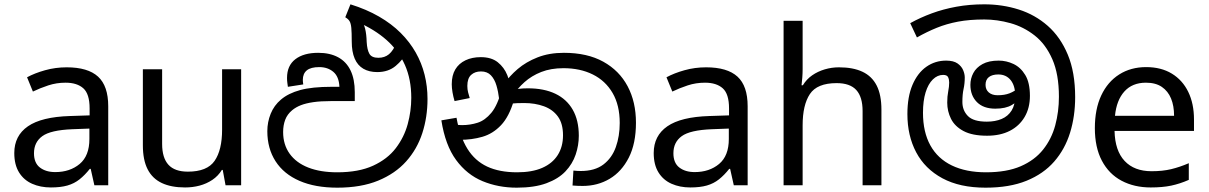

<svg xmlns="http://www.w3.org/2000/svg" viewBox="-20 -856 5587 887"><path d="M288 -545Q386 -545 433 -502Q480 -459 480 -365V0H416L399 -76H395Q372 -47 347.5 -27.5Q323 -8 291.5 1Q260 10 215 10Q167 10 128.5 -7Q90 -24 68 -59.5Q46 -95 46 -149Q46 -229 109 -272.5Q172 -316 303 -320L394 -323V-355Q394 -422 365 -448Q336 -474 283 -474Q241 -474 203 -461.5Q165 -449 132 -433L105 -499Q140 -518 188 -531.5Q236 -545 288 -545ZM314 -259Q214 -255 175.5 -227Q137 -199 137 -148Q137 -103 164.5 -82Q192 -61 235 -61Q303 -61 348 -98.5Q393 -136 393 -214V-262Z M1094 -536V0H1022L1009 -71H1005Q988 -43 961 -25Q934 -7 902 1.5Q870 10 835 10Q771 10 727.5 -10.5Q684 -31 662 -74Q640 -117 640 -185V-536H729V-191Q729 -127 758 -95Q787 -63 848 -63Q937 -63 971.5 -113Q1006 -163 1006 -257V-536Z M1538 11Q1436 11 1363.5 -20.5Q1291 -52 1253 -111Q1215 -170 1215 -250Q1215 -292 1230.5 -330.5Q1246 -369 1278 -396Q1312 -425 1367 -440Q1422 -455 1512 -455H1548Q1546 -502 1520 -524Q1494 -546 1455 -546Q1416 -546 1397.5 -531Q1379 -516 1379 -487Q1379 -482 1379.5 -477Q1380 -472 1381 -466L1310 -455Q1309 -463 1307.5 -473Q1306 -483 1306 -496Q1306 -553 1344.5 -582.5Q1383 -612 1450 -612Q1504 -612 1542 -591.5Q1580 -571 1599.5 -530.5Q1619 -490 1619 -430V-389H1509Q1461 -389 1427 -384Q1393 -379 1370 -370Q1347 -361 1330 -347Q1307 -328 1297.5 -302.5Q1288 -277 1288 -246Q1288 -188 1318 -146Q1348 -104 1404 -82Q1460 -60 1538 -60Q1637 -60 1703.5 -90.5Q1770 -121 1808.5 -171.5Q1847 -222 1863.5 -282.5Q1880 -343 1880 -404Q1880 -489 1851 -555Q1822 -621 1766.5 -670.5Q1711 -720 1630 -755Q1617 -761 1603 -766Q1589 -771 1575 -776L1599 -836Q1673 -813 1731 -779.5Q1789 -746 1831 -704Q1873 -662 1900.5 -613.5Q1928 -565 1941.5 -511Q1955 -457 1955 -399Q1955 -315 1931 -241Q1907 -167 1856.5 -110.5Q1806 -54 1727 -21.5Q1648 11 1538 11ZM1723 -523Q1685 -523 1658.5 -538.5Q1632 -554 1618.5 -585.5Q1605 -617 1605 -664Q1605 -706 1603 -727Q1601 -748 1595 -758Q1589 -768 1577 -775L1608 -800Q1633 -784 1647 -765.5Q1661 -747 1667 -722.5Q1673 -698 1674 -662Q1676 -626 1686.5 -607.5Q1697 -589 1728 -589Q1757 -589 1777 -605.5Q1797 -622 1813 -661L1855 -611Q1842 -580 1808 -551.5Q1774 -523 1723 -523Z M2367 11Q2282 11 2209.5 -19Q2137 -49 2087 -117Q2037 -185 2019 -300L2089 -312Q2105 -224 2139.5 -168.5Q2174 -113 2230.5 -86.5Q2287 -60 2369 -60Q2438 -60 2485 -80.5Q2532 -101 2556.5 -139.5Q2581 -178 2581 -231Q2581 -285 2557.5 -317.5Q2534 -350 2493 -365Q2452 -380 2401 -380Q2367 -380 2341 -377.5Q2315 -375 2289 -368L2294 -420Q2313 -429 2343 -438.5Q2373 -448 2419 -448Q2493 -448 2545.5 -423Q2598 -398 2626 -349Q2654 -300 2654 -229Q2654 -185 2639.5 -142Q2625 -99 2592.5 -64.5Q2560 -30 2504.5 -9.5Q2449 11 2367 11ZM2672 3Q2659 3 2648.5 2.5Q2638 2 2625 1L2629 -68Q2635 -67 2646.5 -66.5Q2658 -66 2663 -66Q2728 -66 2767.5 -96Q2807 -126 2825 -176.5Q2843 -227 2843 -288Q2843 -370 2810 -426.5Q2777 -483 2718.5 -512Q2660 -541 2583 -541Q2525 -541 2480.5 -523.5Q2436 -506 2403 -476.5Q2370 -447 2346 -410L2354 -392Q2332 -317 2294.5 -277.5Q2257 -238 2208.5 -224Q2160 -210 2104 -210Q2094 -210 2078.5 -212.5Q2063 -215 2051 -221L2052 -286Q2066 -282 2084.5 -280Q2103 -278 2115 -278Q2152 -278 2186.5 -289Q2221 -300 2250 -335Q2279 -370 2298 -443L2308 -467Q2333 -504 2371.5 -537Q2410 -570 2463.5 -591Q2517 -612 2585 -612Q2693 -612 2767 -571Q2841 -530 2879.5 -457.5Q2918 -385 2918 -289Q2918 -193 2885 -128Q2852 -63 2796.5 -30Q2741 3 2672 3ZM2201 -592Q2250 -592 2279.5 -568.5Q2309 -545 2323.5 -509Q2338 -473 2341 -434L2286 -398Q2282 -432 2273.5 -461Q2265 -490 2248 -508Q2231 -526 2202 -526Q2174 -526 2156.5 -510Q2139 -494 2139 -459Q2139 -443 2142.5 -429.5Q2146 -416 2150 -403L2080 -389Q2074 -409 2070.5 -429.5Q2067 -450 2067 -467Q2067 -508 2083.5 -535.5Q2100 -563 2130.5 -577.5Q2161 -592 2201 -592Z M3242 -545Q3340 -545 3387 -502Q3434 -459 3434 -365V0H3370L3353 -76H3349Q3326 -47 3301.5 -27.5Q3277 -8 3245.5 1Q3214 10 3169 10Q3121 10 3082.5 -7Q3044 -24 3022 -59.5Q3000 -95 3000 -149Q3000 -229 3063 -272.5Q3126 -316 3257 -320L3348 -323V-355Q3348 -422 3319 -448Q3290 -474 3237 -474Q3195 -474 3157 -461.5Q3119 -449 3086 -433L3059 -499Q3094 -518 3142 -531.5Q3190 -545 3242 -545ZM3268 -259Q3168 -255 3129.5 -227Q3091 -199 3091 -148Q3091 -103 3118.5 -82Q3146 -61 3189 -61Q3257 -61 3302 -98.5Q3347 -136 3347 -214V-262Z M3688 -537Q3688 -518 3686.5 -498Q3685 -478 3683 -462H3689Q3706 -490 3732 -508Q3758 -526 3790 -535.5Q3822 -545 3856 -545Q3921 -545 3964.5 -524.5Q4008 -504 4030 -461Q4052 -418 4052 -349V0H3965V-343Q3965 -408 3936 -440Q3907 -472 3845 -472Q3755 -472 3721.5 -421.5Q3688 -371 3688 -277V0H3600V-760H3688Z M4533 11Q4414 11 4333.5 -32.5Q4253 -76 4212.5 -152.5Q4172 -229 4172 -329Q4172 -409 4195.5 -464Q4219 -519 4259.5 -547.5Q4300 -576 4351 -576Q4385 -576 4403.5 -563Q4422 -550 4429.5 -532Q4437 -514 4437 -498Q4437 -470 4431.5 -445Q4426 -420 4426 -385Q4426 -346 4451.5 -320Q4477 -294 4539 -294Q4578 -294 4607.5 -306.5Q4637 -319 4653.5 -345.5Q4670 -372 4670 -414Q4670 -460 4649 -486Q4628 -512 4592 -512Q4564 -512 4548.5 -500Q4533 -488 4533 -464Q4533 -442 4548 -429Q4563 -416 4589 -416Q4621 -416 4644 -425Q4667 -434 4694 -455L4707 -410Q4683 -388 4654.5 -371Q4626 -354 4578 -354Q4523 -354 4493 -384.5Q4463 -415 4463 -464Q4463 -493 4476.5 -518.5Q4490 -544 4519 -560Q4548 -576 4594 -576Q4629 -576 4662 -560.5Q4695 -545 4716.5 -509.5Q4738 -474 4738 -413Q4738 -357 4713.5 -315.5Q4689 -274 4645 -251.5Q4601 -229 4540 -229Q4472 -229 4431.5 -250.5Q4391 -272 4373.5 -307Q4356 -342 4356 -382Q4356 -411 4360.5 -433.5Q4365 -456 4365 -475Q4365 -489 4360 -499.5Q4355 -510 4337 -510Q4311 -510 4289.5 -489Q4268 -468 4256 -429Q4244 -390 4244 -335Q4244 -246 4278 -184.5Q4312 -123 4377.5 -91.5Q4443 -60 4535 -60Q4631 -60 4695.5 -88Q4760 -116 4799 -165Q4838 -214 4855 -277Q4872 -340 4872 -409Q4872 -513 4841.5 -582.5Q4811 -652 4760 -692Q4709 -732 4648 -749Q4587 -766 4527 -766Q4459 -766 4406 -756Q4353 -746 4307.5 -727.5Q4262 -709 4216 -683L4185 -749Q4232 -775 4285 -794.5Q4338 -814 4398.5 -825Q4459 -836 4527 -836Q4611 -836 4686.5 -812Q4762 -788 4820.5 -736.5Q4879 -685 4913 -603.5Q4947 -522 4947 -407Q4947 -319 4923.5 -243Q4900 -167 4850.5 -110Q4801 -53 4722.5 -21Q4644 11 4533 11Z M5275 -546Q5344 -546 5393.5 -516Q5443 -486 5469.5 -431.5Q5496 -377 5496 -304V-251H5129Q5131 -160 5175.5 -112.5Q5220 -65 5300 -65Q5351 -65 5390.5 -74.5Q5430 -84 5472 -102V-25Q5431 -7 5391 1.5Q5351 10 5296 10Q5220 10 5161.5 -21Q5103 -52 5070.5 -113.5Q5038 -175 5038 -264Q5038 -352 5067.5 -415Q5097 -478 5150.5 -512Q5204 -546 5275 -546ZM5274 -474Q5211 -474 5174.5 -433.5Q5138 -393 5131 -321H5404Q5404 -367 5390 -401Q5376 -435 5347.5 -454.5Q5319 -474 5274 -474Z"/></svg>

Font: lsinhala15
Style: Book
Weight: 400
Designer: Jelle Bosma - Monotype Design Team
Foundry: Monotype Imaging Inc.
Version: Version 2.003